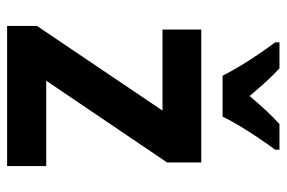

<svg xmlns="http://www.w3.org/2000/svg" viewBox="-153 -653 806 540"><g transform="rotate(90 250.0 -383.0)"><path d="M53 0V-84L291 -437H63V-546H437V-450L207 -110H447V0ZM193 -606Q183 -626 167 -653Q151 -680 132.5 -707Q114 -734 99 -754V-766H172Q189 -751 209 -729Q229 -707 250 -682Q273 -709 290.5 -728Q308 -747 329 -766H401V-754Q387 -735 369 -708.5Q351 -682 334.5 -654.5Q318 -627 308 -606Z"/></g></svg>

Font: Noto Sans Mono ExtraCondensed
Style: Bold
Weight: 700
Width: 2
Designer: Monotype Design Team
Foundry: Monotype Imaging Inc.
Version: Version 2.014